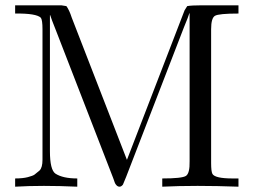

<svg xmlns="http://www.w3.org/2000/svg" viewBox="-20 -704 956 723"><path d="M856 -32Q857 -32 859 -32Q861 -32 865.5 -32Q870 -32 878 -32V-1Q796 -4 724 -4Q652 -4 591 -1V-32Q665 -32 680 -41.5Q695 -51 694 -97V-654H693Q690 -643 673 -602L455 -38L443 -9Q437 -1 430 -1Q424 -1 419 -6Q414 -11 412 -17Q410 -23 408 -28.5Q406 -34 406 -34L192 -586Q172 -636 169 -647H168V-135Q168 -64 189 -50Q217 -32 271 -32V-1Q204 -4 145.5 -4Q87 -4 37 -1V-32Q66 -32 85 -37Q104 -42 110 -46.5Q116 -51 129 -62Q140 -73 140 -102V-594Q140 -628 134 -637Q117 -654 37 -653V-684H211L230 -681Q241 -666 250 -638L458 -102L675 -665L685 -681Q701 -684 739 -684H878V-653Q804 -653 789.5 -644.5Q775 -636 775 -594V-90Q775 -58 780 -49Q790 -32 856 -32Z"/></svg>

Font: cwTeXMing
Style: Medium
Weight: 500
Version: Version 1.17